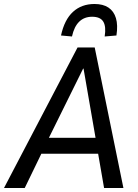

<svg xmlns="http://www.w3.org/2000/svg" viewBox="-46 -943 694 963"><path d="M-26 0 343 -705H429L573 0H476L441 -202L474 -172H128L176 -202L78 0ZM371 -599 188 -229 174 -252H455L437 -230L373 -599ZM315 -760 260 -765Q277 -844 320 -883.5Q363 -923 428 -923Q471 -923 498 -905Q525 -887 535.5 -852Q546 -817 538 -765L479 -760Q487 -810 472 -834.5Q457 -859 416 -859Q377 -859 351.5 -834.5Q326 -810 315 -760Z"/></svg>

Font: Nunito Sans 10pt Condensed SemiBold
Style: Italic
Weight: 600
Width: 3
Italic angle: -9°
Designer: Vernon Adams
Foundry: Vernon Adams
Version: Version 3.101;gftools[0.9.27]